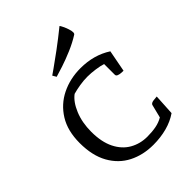

<svg xmlns="http://www.w3.org/2000/svg" viewBox="-209 -809 916 916"><g transform="rotate(-45 248.5 -351.0)"><path d="M452 -144 446 -38Q413 -15 370 -3.5Q327 8 278 8Q209 8 154 -20Q99 -48 67 -105Q35 -162 35 -247Q35 -329 69.5 -384.5Q104 -440 162 -468.5Q220 -497 290 -497Q380 -497 448 -453L427 -343Q423 -343 412.5 -343.5Q402 -344 393 -347.5Q384 -351 384 -359V-431Q366 -437 337.5 -441Q309 -445 285 -445Q259 -445 232 -440.5Q205 -436 184 -430Q153 -407 132.5 -357.5Q112 -308 112 -246Q112 -177 135 -131Q158 -85 197.5 -62.5Q237 -40 285 -40Q317 -40 343.5 -45Q370 -50 392 -63L409 -131Q413 -140 430 -142Q447 -144 452 -144ZM181 -548 170 -567Q170 -567 198 -586.5Q226 -606 270.5 -639Q315 -672 362 -710Q365 -707 371 -694.5Q377 -682 382 -667.5Q387 -653 387 -643Q387 -634 382 -631Q349 -610 309 -593Q269 -576 234 -564.5Q199 -553 181 -548Z"/></g></svg>

Font: Mate SC
Style: Regular
Weight: 400
Designer: Eduardo Rodriguez Tunni
Foundry: Eduardo Rodriguez Tunni
Version: Version 1.003; ttfautohint (v1.8.4.7-5d5b);gftools[0.9.24]